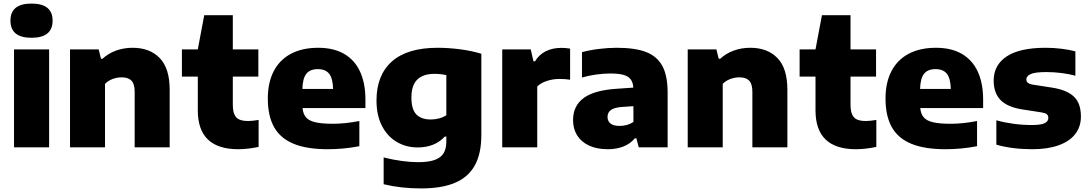

<svg xmlns="http://www.w3.org/2000/svg" viewBox="-20 -825 6098 1075"><path d="M58.5 0V-548.5H255V0ZM38.5 -709.5Q38.5 -805 156.5 -805Q274.5 -805 274.5 -709.5Q274.5 -613.5 156.5 -613.5Q38.5 -613.5 38.5 -709.5Z M372 -548.5H532.5L545.5 -496H554Q585.5 -525.5 629 -541.5Q672.5 -557.5 722.5 -557.5Q818.5 -557.5 874.2 -500Q930 -442.5 930 -322.5V0H734V-311Q734 -355 716 -373.5Q698 -392 662 -392Q635 -392 610 -382.5Q585 -373 568 -355.5V0H372Z M1428 -153.5V-2.5Q1402.5 3 1372 6.8Q1341.5 10.5 1314 10.5Q1087.5 10.5 1087.5 -207V-396H998.5V-548.5H1087.5L1123.5 -740H1283.5V-548.5H1426.5V-396H1283.5V-240.5Q1283.5 -205 1292.2 -184.8Q1301 -164.5 1319.5 -156Q1338 -147.5 1370 -147.5Q1392.5 -147.5 1428 -153.5Z M2026 -220H1674Q1677 -187 1693.2 -168Q1709.5 -149 1745.5 -140.5Q1781.5 -132 1844.5 -132Q1913 -132 1992 -147.5V-6.5Q1904.5 10.5 1815.5 10.5Q1698.5 10.5 1624.5 -19.8Q1550.5 -50 1515 -112.5Q1479.5 -175 1479.5 -274Q1479.5 -362 1512.2 -425.8Q1545 -489.5 1608.2 -523.5Q1671.5 -557.5 1762 -557.5Q1848 -557.5 1907 -523.2Q1966 -489 1996 -424Q2026 -359 2026 -267.5ZM1673 -327H1845Q1843.5 -386 1823 -412Q1802.5 -438 1759.5 -438Q1716 -438 1695.2 -412Q1674.5 -386 1673 -327Z M2128 206.5V56.5Q2179.5 69.5 2229.5 76.2Q2279.5 83 2321.5 83Q2378.5 83 2413 70.8Q2447.5 58.5 2463.2 33.5Q2479 8.5 2479 -32V-60H2470Q2414 0.5 2318 0.5Q2255 0.5 2202.8 -29.5Q2150.5 -59.5 2119.2 -119Q2088 -178.5 2088 -263Q2088 -404 2174.2 -480.8Q2260.5 -557.5 2430 -557.5Q2492 -557.5 2558 -548.8Q2624 -540 2675 -524V-69.5Q2675 35 2638.5 101Q2602 167 2527.5 198.5Q2453 230 2337 230Q2225 230 2128 206.5ZM2479 -180V-404.5Q2447.5 -411.5 2412.5 -411.5Q2348.5 -411.5 2316 -379.2Q2283.5 -347 2283.5 -279Q2283.5 -212.5 2311.2 -184.2Q2339 -156 2392 -156Q2415.5 -156 2438.2 -162Q2461 -168 2479 -180Z M2792 -548.5H2951.5L2967 -481.5H2975.5Q2998 -519.5 3036 -538.2Q3074 -557 3123.5 -557Q3145 -557 3172 -553V-378.5Q3147.5 -383 3111.5 -383Q3076 -383 3041.8 -371.8Q3007.5 -360.5 2988 -340.5V0H2792Z M3718 -307V0H3556.5L3543 -50.5H3534.5Q3508.5 -19.5 3469.8 -4.5Q3431 10.5 3383.5 10.5Q3321.5 10.5 3277.5 -10.2Q3233.5 -31 3211 -67.8Q3188.5 -104.5 3188.5 -152.5Q3188.5 -233 3249 -277Q3309.5 -321 3440 -328.5L3526 -334.5Q3524 -364 3510.8 -381.2Q3497.5 -398.5 3470.2 -406Q3443 -413.5 3397.5 -413.5Q3361.5 -413.5 3318.5 -407.8Q3275.5 -402 3238.5 -391V-533Q3282.5 -545 3334.5 -551.2Q3386.5 -557.5 3433 -557.5Q3535.5 -557.5 3597.2 -533.8Q3659 -510 3688.5 -455.5Q3718 -401 3718 -307ZM3526.5 -142.5V-230.5L3460 -226Q3418.5 -222.5 3400 -208.8Q3381.5 -195 3381.5 -170Q3381.5 -146.5 3398.5 -133.2Q3415.5 -120 3448 -120Q3494.5 -120 3526.5 -142.5Z M3830.5 -548.5H3991L4004 -496H4012.5Q4044 -525.5 4087.5 -541.5Q4131 -557.5 4181 -557.5Q4277 -557.5 4332.8 -500Q4388.5 -442.5 4388.5 -322.5V0H4192.5V-311Q4192.5 -355 4174.5 -373.5Q4156.5 -392 4120.5 -392Q4093.5 -392 4068.5 -382.5Q4043.5 -373 4026.5 -355.5V0H3830.5Z M4886.5 -153.5V-2.5Q4861 3 4830.5 6.8Q4800 10.5 4772.5 10.5Q4546 10.5 4546 -207V-396H4457V-548.5H4546L4582 -740H4742V-548.5H4885V-396H4742V-240.5Q4742 -205 4750.8 -184.8Q4759.5 -164.5 4778 -156Q4796.5 -147.5 4828.5 -147.5Q4851 -147.5 4886.5 -153.5Z M5484.5 -220H5132.5Q5135.5 -187 5151.8 -168Q5168 -149 5204 -140.5Q5240 -132 5303 -132Q5371.5 -132 5450.5 -147.5V-6.5Q5363 10.5 5274 10.5Q5157 10.5 5083 -19.8Q5009 -50 4973.5 -112.5Q4938 -175 4938 -274Q4938 -362 4970.8 -425.8Q5003.5 -489.5 5066.8 -523.5Q5130 -557.5 5220.5 -557.5Q5306.5 -557.5 5365.5 -523.2Q5424.5 -489 5454.5 -424Q5484.5 -359 5484.5 -267.5ZM5131.5 -327H5303.5Q5302 -386 5281.5 -412Q5261 -438 5218 -438Q5174.5 -438 5153.8 -412Q5133 -386 5131.5 -327Z M5558.5 -15V-151.5Q5602.5 -139 5654 -132Q5705.5 -125 5756.5 -125Q5807.5 -125 5828.5 -135Q5849.5 -145 5849.5 -164.5Q5849.5 -178.5 5841 -185.5Q5832.5 -192.5 5809.5 -196L5706 -212Q5621 -225 5582.2 -264.8Q5543.5 -304.5 5543.5 -374Q5543.5 -460.5 5616.2 -509Q5689 -557.5 5835 -557.5Q5879 -557.5 5923.5 -552Q5968 -546.5 6001 -537.5V-401Q5967 -410.5 5924.2 -416Q5881.5 -421.5 5839 -421.5Q5774.5 -421.5 5750.5 -410.2Q5726.5 -399 5726.5 -380.5Q5726.5 -368.5 5735.2 -361.2Q5744 -354 5766.5 -350.5L5870 -334.5Q5951.5 -322 5991.8 -285Q6032 -248 6032 -172.5Q6032 -115.5 6000.2 -74.5Q5968.5 -33.5 5907.2 -11.5Q5846 10.5 5759.5 10.5Q5704.5 10.5 5652.8 4Q5601 -2.5 5558.5 -15Z"/></svg>

Font: Encode Sans Semi Expanded ExBd
Style: Regular
Weight: 800
Width: 6
Designer: Multiple Designers
Foundry: Impallari Type
Version: Version 2.000